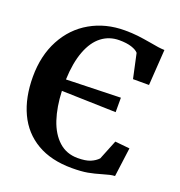

<svg xmlns="http://www.w3.org/2000/svg" viewBox="-136 -867 929 992"><g transform="rotate(20 328.5 -371.0)"><path d="M17.5 -364.5Q17.5 -480.5 64.5 -568.5Q111.5 -656.5 194.8 -704Q278 -751.5 383 -751.5Q422.5 -751.5 454.2 -747.8Q486 -744 529.5 -736.5Q556.5 -731.5 574 -729Q591.5 -726.5 609 -726L596 -529H508L479 -663Q468.5 -676 441.5 -685Q414.5 -694 373.5 -694Q318.5 -694 276.8 -662Q235 -630 210.8 -566Q186.5 -502 183 -409L482 -417.5V-338L183.5 -346.5Q187 -259 209.2 -192Q231.5 -125 274 -86.5Q316.5 -48 378 -48Q421.5 -48 447 -58.5Q472.5 -69 489 -86.5L532.5 -194.5L613 -186.5L592 -27Q576.5 -26 563 -22.8Q549.5 -19.5 526.5 -13Q488 -1.5 453.8 4.8Q419.5 11 368 11Q253.5 11 175 -35Q96.5 -81 57 -165.5Q17.5 -250 17.5 -364.5Z"/></g></svg>

Font: Merriweather Text
Style: Bold
Weight: 700
Designer: Eben Sorkin
Foundry: Eben Sorkin
Version: Version 2.100